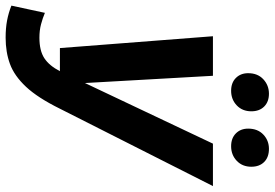

<svg xmlns="http://www.w3.org/2000/svg" viewBox="-222 -600 952 665"><g transform="rotate(90 253.5 -268.0)"><path d="M52 188Q19 188 -7.5 183Q-34 178 -59 168L-34 52Q-15 60 6 65.5Q27 71 52 71Q97 71 123 54Q149 37 168 0L419 -530H566L298 0Q260 77 222 117.5Q184 158 143 173Q102 188 52 188ZM88 0 47 -530H184L214 0ZM428 -593Q400 -593 383.5 -609.5Q367 -626 367 -652Q367 -685 387.5 -704.5Q408 -724 437 -724Q466 -724 482.5 -707.5Q499 -691 499 -663Q499 -632 478.5 -612.5Q458 -593 428 -593ZM236 -593Q208 -593 191.5 -609.5Q175 -626 175 -652Q175 -685 196 -704.5Q217 -724 246 -724Q274 -724 290.5 -707.5Q307 -691 307 -663Q307 -632 286.5 -612.5Q266 -593 236 -593Z"/></g></svg>

Font: Radio Canada Big SemiBold
Style: Italic
Weight: 600
Italic angle: -12°
Designer: Étienne Aubert Bonn
Foundry: Coppers and Brasses
Version: Version 1.001